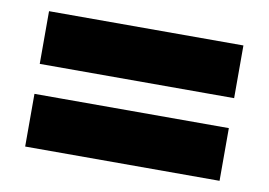

<svg xmlns="http://www.w3.org/2000/svg" viewBox="-52 -689 768 549"><g transform="rotate(10 332.0 -414.5)"><path d="M49.8 -611V-458H614.2V-611ZM49.8 -371V-218H614.2V-371Z"/></g></svg>

Font: Hussar
Style: BdWide
Weight: 700
Foundry: Cannot Into Space Fonts
Version: Version 2.00